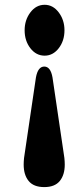

<svg xmlns="http://www.w3.org/2000/svg" viewBox="-20 -608 348 802"><path d="M164.9 173.5Q120.5 173.5 99.7 148Q78.9 122.5 78.9 79.5Q78.9 54 85.3 19L130.1 -284.5Q138.5 -330 164.9 -330Q191.3 -330 199.3 -284.5L244.1 19Q250.5 54 250.5 79.5Q250.5 122.5 229.7 148Q208.9 173.5 164.9 173.5ZM166.5 -588Q201.3 -588 225.3 -556.2Q249.3 -524.5 249.3 -481.5Q249.3 -437.5 225.3 -406.5Q201.3 -375.5 166.5 -375.5Q130.9 -375.5 106.9 -406.5Q82.9 -437.5 82.9 -481.5Q82.9 -524.5 106.9 -556.2Q130.9 -588 166.5 -588Z"/></svg>

Font: Fraunces 9pt S050
Style: Bold
Weight: 700
Version: Version 1.000; ttfautohint (v1.8.3)